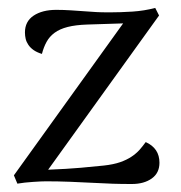

<svg xmlns="http://www.w3.org/2000/svg" viewBox="-20 -458 456 485"><path d="M200.2 -396Q170.9 -395 150.9 -389.9Q130.9 -384.8 117.9 -375.2Q105 -365.7 97.7 -352.3Q90.3 -338.9 85.9 -321.8Q73.2 -325.7 64.9 -331.5Q56.6 -337.4 51.8 -344.5Q46.9 -351.6 44.9 -359.6Q43 -367.7 43 -376Q43 -403.8 64.9 -418.5Q86.9 -433.1 122.1 -433.1Q140.1 -433.1 158.9 -431.9Q177.7 -430.7 195.3 -429.4Q212.9 -428.2 223.4 -427.5Q233.9 -426.8 257.8 -426.8Q284.2 -426.8 314.5 -428.7Q344.7 -430.7 372.1 -438L381.8 -418.9L101.6 -29.3Q149.9 -31.2 183.8 -34.2Q217.8 -37.1 242.2 -39.8Q266.6 -42.5 283.4 -48.3Q300.3 -54.2 312.3 -62.3Q324.2 -70.3 332.3 -79.3Q340.3 -88.4 348.1 -99.1Q382.8 -83.5 382.8 -46.9Q382.8 -21 363.3 -7.1Q343.8 6.8 313 6.8Q286.6 6.8 264.9 6.1Q243.2 5.4 216.1 3.9Q189 2.4 157.5 1.2Q126 0 96.2 0Q85 0 63.2 1.5Q41.5 2.9 23.9 5.9L15.1 -15.1L291 -398.9Z"/></svg>

Font: Simonetta
Style: Regular
Weight: 400
Designer: Gayaneh Bagdasaryan
Foundry: BrownFox
Version: Version 1.001